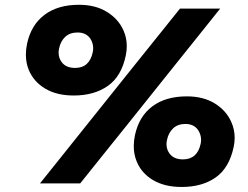

<svg xmlns="http://www.w3.org/2000/svg" viewBox="-20 -748 1012 783"><path d="M280.5 -358.5Q211.5 -358.5 164.5 -386.5Q117.5 -414.5 97.5 -462.5Q85.5 -491.5 85.5 -525Q85.5 -547 90.5 -570.5Q107 -646.5 161.5 -687.5Q216 -728.5 302 -728.5Q369.5 -728.5 416.5 -699.2Q463.5 -670 484 -623Q497 -593 497 -560Q497 -541.5 493 -522Q475.5 -437 420 -397.8Q364.5 -358.5 280.5 -358.5ZM143 0Q187 -55 229.5 -108Q271.5 -161 327 -230L525 -477.5Q582 -548 625 -602Q667.5 -655.5 714 -713H878Q832 -655.5 788.8 -601.5Q745.5 -547.5 689 -477L491.5 -230Q436 -161 393.5 -108Q351 -55 307 0ZM286.5 -471Q345 -471 358.5 -536Q360 -544 360 -551.5Q360 -572.5 348 -591Q331 -615.5 296.5 -615.5Q265 -615.5 246 -597.8Q227 -580 221 -550.5Q219 -541.5 219 -533Q219 -511 232 -494Q249.5 -471 286.5 -471ZM720.5 14.5Q651.5 14.5 604.2 -13.5Q557 -41.5 537.5 -89.5Q525.5 -118.5 525.5 -152Q525.5 -174 530.5 -197.5Q547 -273.5 601.2 -314.2Q655.5 -355 742 -355Q809.5 -355 856.2 -326Q903 -297 923.5 -250Q937 -219.5 937 -186Q937 -168 933 -149Q915 -63.5 859.8 -24.5Q804.5 14.5 720.5 14.5ZM726 -98Q785 -98 798.5 -162.5Q800 -170.5 800 -178Q800 -199.5 787.5 -218Q770.5 -242.5 736 -242.5Q705 -242.5 686 -224.5Q667 -206.5 661 -177Q659 -168 659 -160Q659 -138 672 -121Q689.5 -98 726 -98Z"/></svg>

Font: Heraclito ExtraBold
Style: Italic
Weight: 800
Italic angle: -12°
Designer: Kostas Bartsokas (font) & Cristiano Sobral (main changes)
Foundry: Kostas Bartsokas (font) & Cristiano Sobral (main changes)
Version: Version 1.00;July 8, 2020;FontCreator 13.0.0.2655 64-bit